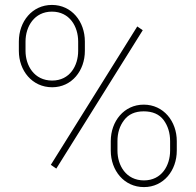

<svg xmlns="http://www.w3.org/2000/svg" viewBox="-20 -741 786 771"><path d="M55.7 -536.6C55.7 -457.5 108.9 -390.6 189.5 -390.6C268.6 -390.6 320.8 -457.5 320.8 -536.6V-574.2C320.8 -654.8 267.6 -721.2 188.5 -721.2C109.4 -721.2 55.7 -654.8 55.7 -574.2ZM82.5 -574.2C82.5 -634.3 117.7 -694.3 188.5 -694.3C259.8 -694.3 293.9 -634.3 293.9 -574.2V-536.6C293.9 -477.1 260.3 -417.5 189.5 -417.5C116.7 -417.5 82.5 -478.5 82.5 -536.6ZM531.2 -634.8 184.1 -79.1 206.1 -64 553.2 -619.6ZM424.8 -136.2C424.8 -56.6 478 10.3 558.1 10.3C637.2 10.3 689.9 -56.6 689.9 -136.2V-174.3C689.9 -253.9 636.7 -320.8 557.1 -320.8C478 -320.8 424.8 -253.9 424.8 -174.3ZM451.7 -174.3C451.7 -207 460.4 -235.4 478.5 -258.8C496.1 -282.2 522.5 -293.9 557.1 -293.9C592.8 -293.9 619.6 -282.2 637.2 -258.8C654.3 -235.4 663.1 -207 663.1 -174.3V-136.2C663.1 -76.7 629.4 -16.6 558.1 -16.6C485.8 -16.6 451.7 -77.1 451.7 -136.2Z"/></svg>

Font: Vazirmatn Thin
Style: Regular
Weight: 100
Designer: Saber Rastikerdar
Foundry: Saber Rastikerdar
Version: Version 33.003